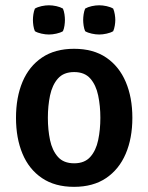

<svg xmlns="http://www.w3.org/2000/svg" viewBox="-20 -693 560 726"><path d="M480.5 -247.5Q480.5 -170 455.2 -111.2Q430 -52.5 381 -19.5Q332 13.5 260 13.5Q187.5 13.5 138.5 -19.8Q89.5 -53 65 -111.8Q40.5 -170.5 40.5 -247.5Q40.5 -325 65.2 -383.8Q90 -442.5 139 -475.5Q188 -508.5 260 -508.5Q333 -508.5 381.8 -475.2Q430.5 -442 455.5 -383.2Q480.5 -324.5 480.5 -247.5ZM161 -247.5Q161 -202.5 169.2 -163.2Q177.5 -124 199 -99.8Q220.5 -75.5 260.5 -75.5Q300 -75.5 321.5 -99.8Q343 -124 351.2 -163.2Q359.5 -202.5 359.5 -247.5Q359.5 -292.5 351.2 -332Q343 -371.5 321.5 -396Q300 -420.5 260.5 -420.5Q220.5 -420.5 199 -396Q177.5 -371.5 169.2 -332Q161 -292.5 161 -247.5ZM104.5 -617.5Q104.5 -627 106.2 -639Q108 -651 112 -660.5Q122 -666.5 137 -669.8Q152 -673 165 -673Q178 -673 193 -669.8Q208 -666.5 218 -660.5Q222 -651 223.8 -639Q225.5 -627 225.5 -617.5Q225.5 -608 223.8 -596Q222 -584 218 -575Q208 -569 193 -565.8Q178 -562.5 165 -562.5Q152 -562.5 137 -565.8Q122 -569 112 -575Q108 -584 106.2 -596Q104.5 -608 104.5 -617.5ZM294.5 -617.5Q294.5 -627 296.2 -639Q298 -651 302 -660.5Q312 -666.5 327 -669.8Q342 -673 355 -673Q368 -673 383 -669.8Q398 -666.5 408 -660.5Q412 -651 414 -639Q416 -627 416 -617.5Q416 -608 414 -596Q412 -584 408 -575Q398 -569 383 -565.8Q368 -562.5 355 -562.5Q342 -562.5 327 -565.8Q312 -569 302 -575Q298 -584 296.2 -596Q294.5 -608 294.5 -617.5Z"/></svg>

Font: Signika Medium
Style: Regular
Weight: 500
Designer: Anna Giedry
Foundry: Anna Giedry
Version: Version 2.000